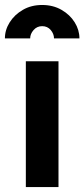

<svg xmlns="http://www.w3.org/2000/svg" viewBox="-53 -755 341 775"><path d="M51.3 0H183.1V-507.8H51.3ZM117.2 -734.9Q161.1 -734.9 195.2 -715.3Q229.2 -695.8 248.4 -665Q267.6 -634.3 267.6 -600.1H165Q165 -617.9 151.9 -633.7Q138.7 -649.4 117.2 -649.4Q96.2 -649.4 82.5 -633.7Q68.8 -617.9 68.8 -600.1H-33.2Q-33.2 -634.3 -13.8 -665Q5.6 -695.8 39.4 -715.3Q73.2 -734.9 117.2 -734.9Z"/></svg>

Font: Giphurs
Style: Regular
Weight: 400
Version: Version 2.010